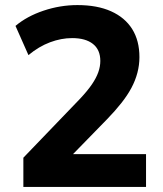

<svg xmlns="http://www.w3.org/2000/svg" viewBox="-20 -736 640 756"><path d="M72 0V-115L296 -348Q325 -379 342 -404Q359 -429 367 -451.5Q375 -474 375 -496Q375 -540 346 -563Q317 -586 264 -586Q221 -586 177 -569.5Q133 -553 92 -519L41 -634Q86 -672 151.5 -694Q217 -716 285 -716Q363 -716 417.5 -691.5Q472 -667 500.5 -621.5Q529 -576 529 -511Q529 -480 521 -449.5Q513 -419 497.5 -390Q482 -361 458 -330.5Q434 -300 402 -267L243 -104V-129H555V0Z"/></svg>

Font: Nunito Sans 10pt ExtraBold
Style: Regular
Weight: 800
Designer: Vernon Adams
Foundry: Vernon Adams
Version: Version 3.101;gftools[0.9.27]